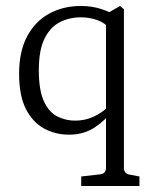

<svg xmlns="http://www.w3.org/2000/svg" viewBox="-20 -443 512 643"><path d="M44 -196Q44 -271 71 -321.5Q98 -372 145 -397.5Q192 -423 251 -423Q288 -423 320 -412.5Q352 -402 372 -388L347 -346Q333 -366 306.5 -375.5Q280 -385 251 -385Q212 -385 180 -368.5Q148 -352 129 -313.5Q110 -275 110 -208Q110 -141 127 -104Q144 -67 172 -53Q200 -39 231 -39Q265 -39 293 -52Q321 -65 343 -86L353 -69Q334 -41 297.5 -16.5Q261 8 211 8Q165 8 127 -13Q89 -34 66.5 -78.5Q44 -123 44 -196ZM395 119Q395 139 415 142L447 148V180H252V148L314 141Q335 139 335 119V-396L382 -423L395 -412Z"/></svg>

Font: Rasa Light
Style: Regular
Weight: 300
Designer: Anna Giedrys (Yrsa+Rasa design), David Brezina (Yrsa art-direction, Rasa art-direction, design)
Foundry: Rosetta Type Foundry
Version: Version 2.004